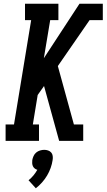

<svg xmlns="http://www.w3.org/2000/svg" viewBox="-20 -755 571 1029"><path d="M10 0V-88H55L147 -647H114V-735H293V-647H249L215 -443L406 -735H531V-647H460L290 -401L376 -88H426V0H297L216 -294L182 -246L156 -88H189V0ZM172 254 133 211Q148 199 159.5 185Q171 171 180 155Q172 153 165.5 147.5Q159 142 156 135Q153 128 152.5 119.5Q152 111 153 103Q155 92 160 81Q165 70 174 62.5Q183 55 194.5 51.5Q206 48 217 48Q228 48 238 51.5Q248 55 254.5 62.5Q261 70 262.5 81Q264 92 262 103Q259 124 251.5 145Q244 166 232.5 185.5Q221 205 205.5 222.5Q190 240 172 254Z"/></svg>

Font: Iosevka Slab Semibold Oblique
Style: Regular
Weight: 600
Italic angle: -9°
Monospace: yes
Designer: Belleve Invis
Foundry: Belleve Invis
Version: Version 11.1.1; ttfautohint (v1.8.3)